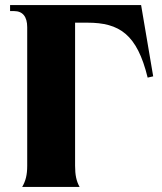

<svg xmlns="http://www.w3.org/2000/svg" viewBox="-20 -742 643 762"><path d="M68 0H296C283 -23 278 -48 278 -84V-652H327C454 -652 524 -606 566 -434L588 -439L540 -722H20V-698H36C70 -698 88 -676 88 -634V-84C88 -48 82 -24 68 0Z"/></svg>

Font: Sinistre Bold
Style: Regular
Weight: 900
Designer: Jules Durand
Foundry: Collletttivo
Version: Version 69.420;Glyphs 3.2 (3217)